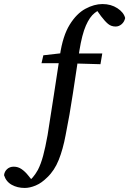

<svg xmlns="http://www.w3.org/2000/svg" viewBox="-160 -704 638 948"><path d="M346 -684Q388 -684 419.5 -663.5Q451 -643 458 -615Q454 -596 440.5 -584.5Q427 -573 411 -573Q389 -573 373.5 -586Q358 -599 339 -624L311 -663L361 -667Q332 -659 307.5 -640Q283 -621 264 -577.5Q245 -534 232 -454Q216 -350 200 -243Q184 -136 164 -37Q151 33 130 85.5Q109 138 73 172Q45 200 16 212Q-13 224 -38 224Q-74 224 -102 208.5Q-130 193 -140 161Q-138 143 -125 131Q-112 119 -92 119Q-71 119 -53.5 131Q-36 143 -21 162L4 193L-23 196Q-10 185 2 171.5Q14 158 27 135Q42 106 53 65Q64 24 75 -37Q91 -136 105.5 -232.5Q120 -329 136 -432Q150 -527 184 -582Q218 -637 261.5 -660.5Q305 -684 346 -684ZM45 -392 54 -431 168 -444V-440H345L336 -387L160 -392Z"/></svg>

Font: Lisu Bosa
Style: Bold Italic
Weight: 700
Italic angle: -19°
Designer: David Morse, Annie Olsen, Victor Gaultney, Frank Grießhammer (Latin)
Foundry: SIL International
Version: Version 2.000